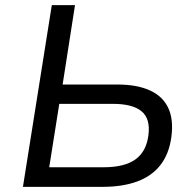

<svg xmlns="http://www.w3.org/2000/svg" viewBox="-20 -725 754 745"><path d="M69 0 181 -705H271L223 -397H436Q511 -397 561 -374.5Q611 -352 632.5 -307Q654 -262 645 -194Q636 -127 602 -84Q568 -41 511.5 -20.5Q455 0 379 0ZM171 -76H382Q463 -76 505.5 -106.5Q548 -137 556 -201Q564 -264 529.5 -293Q495 -322 418 -322H210Z"/></svg>

Font: Nunito Sans 7pt
Style: Italic
Weight: 400
Italic angle: -9°
Designer: Vernon Adams
Foundry: Vernon Adams
Version: Version 3.101;gftools[0.9.27]